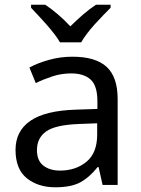

<svg xmlns="http://www.w3.org/2000/svg" viewBox="-20 -786 601 816"><path d="M288 -545Q386 -545 433 -502Q480 -459 480 -365V0H416L399 -76H395Q360 -32 321 -11Q282 10 215 10Q142 10 94 -28.5Q46 -67 46 -149Q46 -229 109 -272.5Q172 -316 303 -320L394 -323V-355Q394 -422 365 -448Q336 -474 283 -474Q241 -474 203 -461.5Q165 -449 132 -433L105 -499Q140 -518 188 -531.5Q236 -545 288 -545ZM393 -262 314 -259Q214 -255 175.5 -227Q137 -199 137 -148Q137 -103 164.5 -82Q192 -61 235 -61Q302 -61 347.5 -98.5Q393 -136 393 -214ZM112 -766H172Q198 -749 226 -725Q254 -701 279 -674Q306 -701 334 -725Q362 -749 388 -766H450V-753Q436 -739 418 -720.5Q400 -702 382 -682Q364 -662 349 -642Q334 -622 325 -606H235Q226 -622 210.5 -642Q195 -662 177.5 -682Q160 -702 142.5 -720.5Q125 -739 112 -753Z"/></svg>

Font: BC Sans
Style: Regular
Weight: 400
Designer: Monotype Design Team
Province of B.C.
Foundry: Monotype Imaging Inc.
Version: Version 2.000;GOOG;noto-source:20170915:90ef993387c0